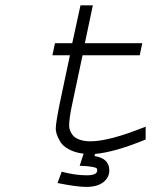

<svg xmlns="http://www.w3.org/2000/svg" viewBox="-20 -570 626 728"><path d="M340.8 13.7 337.9 21.5Q394.5 30.3 394.5 76.2Q394.5 102.5 372.1 120.6Q349.6 138.7 306.6 138.7Q271.5 138.7 198.2 124L213.9 81.1Q265.6 94.7 308.6 94.7Q348.6 94.7 348.6 76.2Q348.6 70.3 346.2 67.9Q343.8 65.4 328.6 62.5Q313.5 59.6 282.2 58.6L296.9 12.7Q263.7 8.8 240.2 -4.4Q216.8 -17.6 207.5 -34.2Q198.2 -50.8 194.8 -62Q191.4 -73.2 191.4 -82Q191.4 -102.5 206.1 -175.8L245.1 -360.4H178.7L188.5 -406.2H253.9L285.2 -549.8H332L301.8 -406.2H519.5L509.8 -360.4H293L253.9 -175.8Q242.2 -123 242.2 -92.8Q242.2 -88.9 243.2 -83.5Q244.1 -78.1 248.5 -68.8Q252.9 -59.6 260.7 -52.2Q268.6 -44.9 284.7 -39.6Q300.8 -34.2 323.2 -34.2Q394.5 -34.2 532.2 -89.8V-41Q416 6.8 340.8 13.7Z"/></svg>

Font: Thabit-Oblique
Style: Oblique
Weight: 500
Designer: Regenerated by Nadim Shaikli
Foundry: MAK Alagha
Version: 0.01